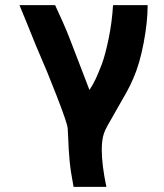

<svg xmlns="http://www.w3.org/2000/svg" viewBox="-20 -570 640 749"><path d="M246 -33Q245 -58.5 244 -70Q242 -91 200.8 -196.8Q159.5 -302.5 139 -348Q125.5 -378 91 -464.5Q64.5 -530.5 56 -550H195Q208.5 -521 224.5 -485.2Q240.5 -449.5 254 -414L329 -219Q343.5 -241 353.8 -263.2Q364 -285.5 377 -319Q390.5 -355 403.8 -419.2Q417 -483.5 421 -550H556Q556 -485 540.5 -403Q525 -321 500 -264Q488.5 -237 472.2 -207.5Q456 -178 432.5 -138Q407 -93.5 398 -77.2Q389 -61 385 -48Q377 -24.5 377 14.5Q377 73.5 395 159H267Q255.5 99.5 251.5 56.5Q247.5 13.5 246 -33Z"/></svg>

Font: JuliaMono Black
Style: Regular
Weight: 900
Monospace: yes
Designer: cormullion
Foundry: corm
Version: Version 0.054; ttfautohint (v1.8.4)